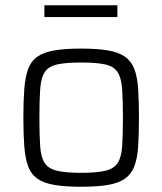

<svg xmlns="http://www.w3.org/2000/svg" viewBox="-20 -703 618 731"><path d="M289 8Q227 8 186.5 1Q146 -6 122 -23Q98 -40 87 -70Q76 -100 72.5 -145.5Q69 -191 69 -255Q69 -319 72.5 -364.5Q76 -410 87 -440Q98 -470 122 -487Q146 -504 186.5 -511Q227 -518 289 -518Q351 -518 391.5 -511Q432 -504 456 -487Q480 -470 491.5 -440Q503 -410 506 -364.5Q509 -319 509 -255Q509 -191 506 -145.5Q503 -100 491.5 -70Q480 -40 456 -23Q432 -6 391.5 1Q351 8 289 8ZM289 -45Q349 -45 381.5 -53Q414 -61 428 -82.5Q442 -104 445 -145.5Q448 -187 448 -255Q448 -322 445 -364Q442 -406 428 -428Q414 -450 381.5 -457.5Q349 -465 289 -465Q230 -465 197 -457.5Q164 -450 150 -428Q136 -406 133 -364Q130 -322 130 -255Q130 -187 133 -145.5Q136 -104 150 -82.5Q164 -61 197 -53Q230 -45 289 -45ZM149 -638V-683H427V-638Z"/></svg>

Font: Saira Thin Light
Style: Regular
Weight: 300
Version: Version 1.101